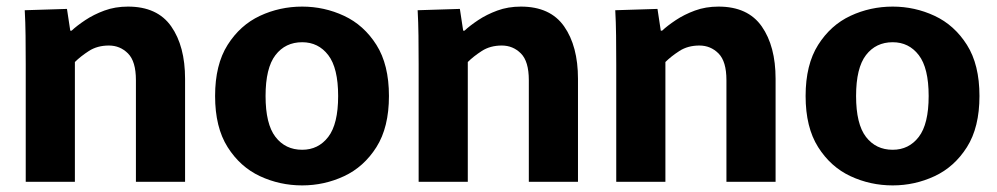

<svg xmlns="http://www.w3.org/2000/svg" viewBox="-20 -551 3021 582"><path d="M58 -355Q58 -402 57.5 -443Q57 -484 55 -520L183 -524L193 -458H197Q213 -473 238.5 -490Q264 -507 296.5 -519Q329 -531 368 -531Q457 -531 499 -471Q541 -411 541 -312V0H392V-308Q392 -365 368 -389Q344 -413 310 -413Q275 -413 249.5 -396.5Q224 -380 207 -363V0H58Z M896 11Q828 11 768 -17Q708 -45 670 -105Q632 -165 632 -260Q632 -355 670 -415Q708 -475 768 -503Q828 -531 896 -531Q963 -531 1023 -503Q1083 -475 1121 -415Q1159 -355 1159 -260Q1159 -165 1121 -105Q1083 -45 1023 -17Q963 11 896 11ZM896 -97Q945 -97 975 -136Q1005 -175 1005 -260Q1005 -345 975 -384Q945 -423 896 -423Q845 -423 815 -384Q785 -345 785 -260Q785 -175 815 -136Q845 -97 896 -97Z M1249 -355Q1249 -402 1248.5 -443Q1248 -484 1246 -520L1374 -524L1384 -458H1388Q1404 -473 1429.5 -490Q1455 -507 1487.5 -519Q1520 -531 1559 -531Q1648 -531 1690 -471Q1732 -411 1732 -312V0H1583V-308Q1583 -365 1559 -389Q1535 -413 1501 -413Q1466 -413 1440.5 -396.5Q1415 -380 1398 -363V0H1249Z M1848 -355Q1848 -402 1847.5 -443Q1847 -484 1845 -520L1973 -524L1983 -458H1987Q2003 -473 2028.5 -490Q2054 -507 2086.5 -519Q2119 -531 2158 -531Q2247 -531 2289 -471Q2331 -411 2331 -312V0H2182V-308Q2182 -365 2158 -389Q2134 -413 2100 -413Q2065 -413 2039.5 -396.5Q2014 -380 1997 -363V0H1848Z M2686 11Q2618 11 2558 -17Q2498 -45 2460 -105Q2422 -165 2422 -260Q2422 -355 2460 -415Q2498 -475 2558 -503Q2618 -531 2686 -531Q2753 -531 2813 -503Q2873 -475 2911 -415Q2949 -355 2949 -260Q2949 -165 2911 -105Q2873 -45 2813 -17Q2753 11 2686 11ZM2686 -97Q2735 -97 2765 -136Q2795 -175 2795 -260Q2795 -345 2765 -384Q2735 -423 2686 -423Q2635 -423 2605 -384Q2575 -345 2575 -260Q2575 -175 2605 -136Q2635 -97 2686 -97Z"/></svg>

Font: Murecho SemiBold
Style: Regular
Weight: 600
Designer: Neil Summerour
Foundry: Positype
Version: Version 1.010; ttfautohint (v1.8.3)